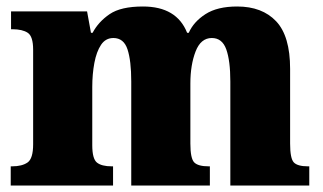

<svg xmlns="http://www.w3.org/2000/svg" viewBox="-20 -571 994 591"><path d="M13 0V-59H17Q48 -59 65 -71Q82 -83 82 -127V-418Q82 -459 65.5 -470Q49 -481 18 -481H14V-536H248L260 -470H265Q283 -504 317.5 -527.5Q352 -551 420 -551Q524 -551 556 -470H561Q576 -504 612.5 -527.5Q649 -551 710 -551Q787 -551 830 -505.5Q873 -460 873 -359V-129Q873 -83 884.5 -71Q896 -59 928 -59H932V0H689V-320Q689 -384 676.5 -419Q664 -454 632 -454Q598 -454 582 -412.5Q566 -371 566 -314V-129Q566 -83 578 -71Q590 -59 622 -59H626V0H384V-320Q384 -384 372.5 -419Q361 -454 329 -454Q305 -454 291 -433Q277 -412 270.5 -377.5Q264 -343 264 -303V-124Q264 -82 278.5 -70.5Q293 -59 324 -59H328V0Z"/></svg>

Font: Noto Serif Thai SemiCondensed Black
Style: Regular
Weight: 900
Width: 4
Designer: Monotype Design Team
Foundry: Monotype Imaging Inc.
Version: Version 2.002; ttfautohint (v1.8.4.7-5d5b)